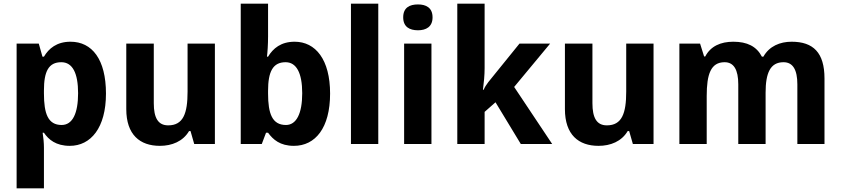

<svg xmlns="http://www.w3.org/2000/svg" viewBox="-20 -780 4553 1040"><path d="M362 -554C287 -554 244 -517 218 -473H210L190 -544H70V240H218V20C218 -6 215 -36 211 -61H218C243 -24 283 10 358 10C472 10 554 -88 554 -273C554 -458 479 -554 362 -554ZM312 -443C373 -443 403 -384 403 -275C403 -166 373 -103 314 -103C240 -103 218 -164 218 -274V-290C218 -393 243 -443 312 -443Z M1144 -544H996V-284C996 -166 973 -101 891 -101C836 -101 813 -142 813 -221V-544H664V-189C664 -50 738 10 846 10C911 10 971 -14 1004 -70H1012L1032 0H1144Z M1432 -760H1284V0H1398L1421 -61H1432C1459 -24 1497 10 1572 10C1688 10 1768 -87 1768 -273C1768 -458 1689 -554 1576 -554C1502 -554 1459 -518 1432 -473H1426C1429 -495 1432 -540 1432 -582ZM1527 -443C1585 -443 1617 -386 1617 -275C1617 -164 1585 -103 1529 -103C1455 -103 1432 -163 1432 -274V-288C1432 -392 1458 -443 1527 -443Z M2029 0V-760H1881V0Z M2244 -756C2199 -756 2164 -739 2164 -686C2164 -634 2199 -616 2244 -616C2287 -616 2323 -634 2323 -686C2323 -739 2287 -756 2244 -756ZM2317 -544H2169V0H2317Z M2605 -760H2457V0H2605V-174L2664 -226L2801 0H2971L2765 -309L2960 -544H2794L2658 -376C2637 -350 2610 -320 2600 -294H2596C2601 -332 2605 -373 2605 -411Z M3520 -544H3372V-284C3372 -166 3349 -101 3267 -101C3212 -101 3189 -142 3189 -221V-544H3040V-189C3040 -50 3114 10 3222 10C3287 10 3347 -14 3380 -70H3388L3408 0H3520Z M4268 -554C4205 -554 4147 -530 4115 -473H4107C4078 -529 4027 -554 3952 -554C3884 -554 3829 -530 3800 -474H3794L3772 -544H3660V0H3808V-260C3808 -378 3830 -443 3905 -443C3955 -443 3979 -402 3979 -323V0H4127V-278C4127 -384 4152 -443 4224 -443C4275 -443 4299 -402 4299 -323V0H4446V-355C4446 -495 4385 -554 4268 -554Z"/></svg>

Font: Noto Sans Display
Style: Bold
Weight: 700
Designer: Monotype Design Team
Foundry: Monotype Imaging Inc.
Version: Version 1.900